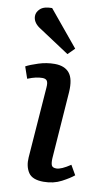

<svg xmlns="http://www.w3.org/2000/svg" viewBox="-90 -831 501 890"><g transform="rotate(10 160.5 -386.0)"><path d="M119 -418Q121 -441 115 -450Q109 -459 93 -459Q79 -459 62.5 -455.5Q46 -452 24 -443L5 -498Q25 -509 62.5 -521Q100 -533 138 -533Q185 -533 207.5 -505.5Q230 -478 226 -416L203 -100Q202 -78 206.5 -67.5Q211 -57 229 -57Q252 -57 295 -86L321 -41Q302 -25 265 -5.5Q228 14 181 14Q128 14 109.5 -14.5Q91 -43 94 -85ZM219 -619 188 -588 39 -686Q9 -707 9 -736Q9 -755 26 -770.5Q43 -786 81 -786Z"/></g></svg>

Font: Literata 7pt Medium
Style: Italic
Weight: 500
Italic angle: -2°
Designer: Latin by Veronika Burian and Jose Scaglione. Greek by Irene Vlachou. Cyrillic by Vera Evstafieva
Foundry: TypeTogether
Version: Version 3.002